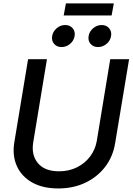

<svg xmlns="http://www.w3.org/2000/svg" viewBox="-20 -1066 758 1098"><path d="M313 11.7Q224.1 11.7 163.6 -22.7Q103 -57.1 76.2 -116.9Q49.3 -176.8 62 -252.9L140.6 -727.5H248.5L170.4 -254.4Q157.7 -179.7 196.8 -133.1Q235.8 -86.4 317.4 -86.4Q375 -86.4 420.7 -109.4Q466.3 -132.3 495.8 -171.9Q525.4 -211.4 533.7 -261.2L610.4 -727.5H718.3L638.2 -245.6Q625.5 -169.4 581.1 -111.6Q536.6 -53.7 467.8 -21Q398.9 11.7 313 11.7ZM630.9 -1046.4 618.2 -977.5H344.2L356.9 -1046.4ZM332 -796.9Q305.2 -796.9 289.6 -814.9Q273.9 -833 278.3 -859.9Q282.7 -886.2 304.2 -904.5Q325.7 -922.9 352.5 -922.9Q379.9 -922.9 395.5 -904.5Q411.1 -886.2 406.7 -859.9Q402.3 -833 380.6 -814.9Q358.9 -796.9 332 -796.9ZM540.5 -796.9Q513.7 -796.9 498 -814.9Q482.4 -833 486.8 -859.9Q491.2 -886.2 512.7 -904.5Q534.2 -922.9 561.5 -922.9Q588.4 -922.9 604 -904.5Q619.6 -886.2 615.2 -859.9Q610.8 -833 589.1 -814.9Q567.4 -796.9 540.5 -796.9Z"/></svg>

Font: Inter Display Medium
Style: Italic
Weight: 500
Italic angle: -9.39999°
Designer: Rasmus Andersson
Foundry: rsms
Version: Version 4.000;git-a52131595